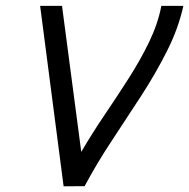

<svg xmlns="http://www.w3.org/2000/svg" viewBox="-20 -638 648 658"><path d="M198 0.5 117.5 -618H192.5L258.5 -117.5Q296 -181.5 338.5 -244.2Q381 -307 421 -369.5Q461 -432 491 -494Q521 -556 533 -618H608.5Q591 -539.5 552.2 -462.8Q513.5 -386 464.2 -310Q415 -234 363.8 -156.8Q312.5 -79.5 270 0Z"/></svg>

Font: Victor Mono Thin
Style: Italic
Weight: 100
Italic angle: -12°
Monospace: yes
Designer: Rune Bjørnerås
Version: Version 1.561;gftools[0.9.30]